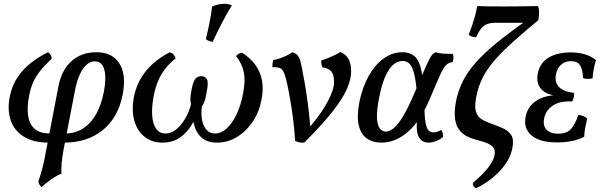

<svg xmlns="http://www.w3.org/2000/svg" viewBox="-20 -742 3158 1011"><path d="M199 243Q192 238 187.5 229.5Q183 221 182 213Q187 199 192 183Q197 167 203.5 142.5Q210 118 217 81L288 -289Q305 -375 357.5 -421Q410 -467 487 -467Q572 -467 609 -407.5Q646 -348 626 -244Q602 -122 520.5 -56.5Q439 9 318 9L324 -39Q400 -39 453 -95.5Q506 -152 527 -259Q541 -333 529 -376Q517 -419 479 -419Q445 -419 417.5 -380Q390 -341 377 -276L315 44Q307 88 304.5 118Q302 148 304 172Q279 182 249 203Q219 224 199 243ZM237 9Q156 9 105.5 -22.5Q55 -54 36.5 -108Q18 -162 31 -231Q43 -292 73 -336Q103 -380 144.5 -412Q186 -444 233 -467Q241 -462 246.5 -453Q252 -444 252 -433Q214 -397 190 -366.5Q166 -336 153 -305Q140 -274 133 -236Q121 -174 128.5 -129.5Q136 -85 164.5 -62Q193 -39 243 -39Z M835 9Q780 9 741.5 -21.5Q703 -52 687.5 -106Q672 -160 685 -231Q715 -384 874 -467Q887 -463 894 -455Q901 -447 905 -435Q859 -398 831 -352.5Q803 -307 789 -236Q778 -175 781.5 -131Q785 -87 803 -63Q821 -39 851 -39Q882 -39 909 -61.5Q936 -84 956.5 -120Q977 -156 986 -194Q982 -207 982.5 -223.5Q983 -240 989 -271Q998 -318 1011 -329.5Q1024 -341 1040 -341Q1060 -341 1069.5 -325Q1079 -309 1068 -257Q1064 -230 1059 -214.5Q1054 -199 1043 -180Q1038 -145 1043.5 -112.5Q1049 -80 1066.5 -59.5Q1084 -39 1113 -39Q1144 -39 1173 -65Q1202 -91 1225 -138.5Q1248 -186 1260 -250Q1273 -317 1264 -361.5Q1255 -406 1223 -447Q1234 -462 1255 -464Q1321 -422 1347 -360.5Q1373 -299 1357 -217Q1344 -149 1308.5 -98Q1273 -47 1225 -19Q1177 9 1123 9Q1067 9 1036.5 -22Q1006 -53 998.5 -103.5Q991 -154 1002 -213L1034 -205Q1023 -146 997 -97.5Q971 -49 931 -20Q891 9 835 9ZM1100 -522Q1078 -524 1064 -536Q1077 -589 1085 -631.5Q1093 -674 1097 -708Q1131 -722 1162 -722Q1185 -722 1201 -713Q1177 -676 1150.5 -625Q1124 -574 1100 -522Z M1771 -468Q1799 -458 1814 -433.5Q1829 -409 1829 -365Q1829 -326 1807.5 -275.5Q1786 -225 1732 -156Q1678 -87 1582 9Q1569 10 1556.5 7.5Q1544 5 1534 0Q1528 -93 1514.5 -179Q1501 -265 1486 -326Q1477 -362 1465 -376Q1453 -390 1414 -388Q1414 -392 1415 -405Q1416 -418 1419 -426Q1436 -428 1455 -435Q1474 -442 1491.5 -450.5Q1509 -459 1519 -467Q1538 -461 1547.5 -450Q1557 -439 1562.5 -417.5Q1568 -396 1575 -356Q1585 -306 1593 -252.5Q1601 -199 1606.5 -150.5Q1612 -102 1614 -66H1605Q1673 -145 1706 -208Q1739 -271 1739 -309Q1739 -348 1725 -365.5Q1711 -383 1678 -387Q1670 -404 1672 -424Q1690 -429 1709.5 -437Q1729 -445 1746 -453.5Q1763 -462 1771 -468Z M1988 9Q1941 9 1909.5 -14.5Q1878 -38 1868 -87Q1858 -136 1874 -213Q1890 -286 1922 -343Q1954 -400 1999.5 -433.5Q2045 -467 2100 -467Q2135 -467 2158.5 -449.5Q2182 -432 2194.5 -389Q2207 -346 2208 -267L2174 -268Q2169 -321 2160.5 -355Q2152 -389 2137.5 -405Q2123 -421 2099 -421Q2077 -421 2054.5 -404.5Q2032 -388 2012 -346.5Q1992 -305 1977 -231Q1963 -162 1965 -122Q1967 -82 1980 -65.5Q1993 -49 2012 -49Q2029 -49 2050.5 -65Q2072 -81 2099 -124Q2126 -167 2161 -249Q2194 -326 2212.5 -369Q2231 -412 2241.5 -431.5Q2252 -451 2259 -457.5Q2266 -464 2275 -467Q2289 -461 2314.5 -459.5Q2340 -458 2365 -458Q2368 -451 2367.5 -439Q2367 -427 2364 -415Q2348 -413 2336.5 -405.5Q2325 -398 2313.5 -378.5Q2302 -359 2286 -321.5Q2270 -284 2244 -223Q2220 -166 2191.5 -122.5Q2163 -79 2130.5 -50Q2098 -21 2062 -6Q2026 9 1988 9ZM2236 9Q2210 9 2194.5 -7.5Q2179 -24 2175.5 -56Q2172 -88 2179 -134L2215 -191Q2215 -129 2220.5 -97.5Q2226 -66 2236.5 -55.5Q2247 -45 2261 -45Q2273 -45 2284 -49Q2295 -53 2304 -58Q2315 -40 2312 -20Q2297 -7 2276 1Q2255 9 2236 9Z M2486 249Q2479 245 2474 238Q2469 231 2470 221Q2526 174 2552.5 138Q2579 102 2584 76Q2590 45 2573 29.5Q2556 14 2529.5 6Q2503 -2 2478 -9Q2456 -15 2434.5 -26.5Q2413 -38 2397 -59.5Q2381 -81 2376 -117Q2371 -153 2381 -208Q2392 -264 2417 -314Q2442 -364 2485.5 -413Q2529 -462 2595 -516Q2661 -570 2752 -634L2749 -622H2589Q2564 -622 2546 -615.5Q2528 -609 2514.5 -593Q2501 -577 2487 -546Q2477 -546 2466 -549Q2455 -552 2448 -559Q2458 -584 2466 -608Q2474 -632 2481 -657Q2488 -682 2493 -710Q2513 -709 2552.5 -708.5Q2592 -708 2635 -708Q2674 -708 2710 -708.5Q2746 -709 2773 -709.5Q2800 -710 2813 -710Q2818 -697 2818.5 -679Q2819 -661 2815 -636Q2736 -571 2678.5 -519Q2621 -467 2582 -421.5Q2543 -376 2520.5 -331Q2498 -286 2488 -233Q2478 -183 2485.5 -156.5Q2493 -130 2511 -117.5Q2529 -105 2553 -96Q2592 -82 2624 -68.5Q2656 -55 2671.5 -31.5Q2687 -8 2678 38Q2671 74 2651 107Q2631 140 2603 167.5Q2575 195 2544.5 216Q2514 237 2486 249Z M2915 8Q2821 8 2778 -29.5Q2735 -67 2748 -129Q2759 -182 2804.5 -212Q2850 -242 2931 -242L2934 -237Q2866 -237 2833.5 -269Q2801 -301 2812 -356Q2823 -411 2868.5 -438.5Q2914 -466 2985 -466Q3027 -466 3060 -456Q3093 -446 3118 -426Q3111 -402 3106.5 -378Q3102 -354 3100 -329Q3089 -327 3075.5 -326.5Q3062 -326 3050 -331Q3049 -376 3034.5 -398Q3020 -420 2987 -420Q2955 -420 2934 -401Q2913 -382 2907 -348Q2900 -308 2924 -283.5Q2948 -259 3002 -253Q3004 -244 3001.5 -231.5Q2999 -219 2993 -208Q2927 -211 2890 -185.5Q2853 -160 2845 -117Q2838 -80 2858 -59Q2878 -38 2920 -38Q2963 -38 2985.5 -61.5Q3008 -85 3025 -137Q3038 -136 3050.5 -131Q3063 -126 3072 -118Q3067 -96 3062 -71.5Q3057 -47 3056 -22Q3026 -6 2989.5 1Q2953 8 2915 8Z"/></svg>

Font: Vollkorn
Style: Italic
Weight: 400
Italic angle: -11°
Designer: Friedrich Althausen
Foundry: Friedrich Althausen
Version: Version 5.001